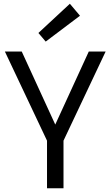

<svg xmlns="http://www.w3.org/2000/svg" viewBox="-20 -1005 590 1025"><path d="M319 0H231V-254L6 -730H96L275 -340L454 -730H544L319 -254ZM224 -783 185 -829 353 -985 407 -921Z"/></svg>

Font: Sintony
Style: Regular
Weight: 400
Version: Version 001.001